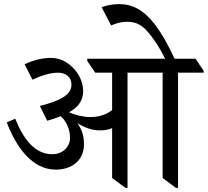

<svg xmlns="http://www.w3.org/2000/svg" viewBox="-20 -909 1012 935"><path d="M251 -83C331 -83 389 -128 389 -207C389 -245 380 -278 356 -310C390 -288 428 -274 467 -274C488 -274 507 -277 526 -285V-42L591 6H601V-555H772V-42L837 6H847V-555H972V-564L932 -623H830C736 -826 658 -889 560 -889C523 -889 495 -881 475 -874L521 -785C544 -796 575 -803 597 -803C645 -803 675 -788 716 -734C736 -707 760 -673 784 -623H405V-612L444 -555H526V-373C496 -349 459 -339 420 -339C384 -339 347 -349 316 -362C364 -389 385 -421 385 -467C385 -500 370 -541 343 -571C306 -612 269 -627 226 -627C188 -627 144 -617 100 -596L138 -521C181 -541 225 -555 263 -555C300 -555 328 -534 328 -497C328 -447 275 -419 174 -393L210 -321C235 -328 257 -336 276 -343C305 -317 321 -277 321 -238C321 -194 286 -158 235 -158C153 -158 97 -225 54 -331L13 -313C59 -191 138 -83 251 -83Z"/></svg>

Font: Noto Serif Devanagari
Style: Regular
Weight: 400
Designer: Universal Thirst, Indian Type Foundry and the Monotype Design Team
Foundry: Monotype Imaging Inc.
Version: Version 2.004